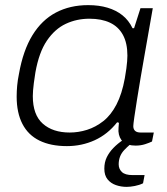

<svg xmlns="http://www.w3.org/2000/svg" viewBox="-20 -558 652 749"><path d="M241 12Q178 12 134 -9.5Q90 -31 67.5 -74.5Q45 -118 45 -181Q45 -202 47 -224Q49 -246 54 -270Q70 -361 106.5 -420.5Q143 -480 198 -509Q253 -538 324 -538Q366 -538 399.5 -528Q433 -518 457.5 -498.5Q482 -479 497 -448H503L528 -526H576L556 -412Q551 -383 543.5 -341Q536 -299 528.5 -254.5Q521 -210 514.5 -169.5Q508 -129 504 -101Q500 -73 500 -66Q500 -54 507 -47.5Q514 -41 529 -41H580L573 -6Q563 -1 546 4.5Q529 10 509 10Q477 10 460.5 -4.5Q444 -19 442 -46Q442 -53 442.5 -61.5Q443 -70 444 -79L437 -81Q400 -34 349.5 -11Q299 12 241 12ZM252 -41Q286 -41 319.5 -51.5Q353 -62 383 -85.5Q413 -109 434.5 -150.5Q456 -192 467 -253Q471 -275 473 -291Q475 -307 476 -319Q477 -331 477 -341Q477 -390 459.5 -422Q442 -454 409 -469.5Q376 -485 329 -485Q279 -485 236.5 -465Q194 -445 163 -399.5Q132 -354 118 -275Q114 -251 112 -234Q110 -217 109 -205.5Q108 -194 108 -183Q108 -110 147 -75.5Q186 -41 252 -41ZM474 171Q452 171 432 164Q412 157 399.5 141.5Q387 126 387 100Q387 75 396.5 55.5Q406 36 422.5 19Q439 2 460 -12H507L506 -8Q487 4 465 27Q443 50 443 83Q443 101 455.5 113Q468 125 497 125H544L538 157Q524 164 506 167.5Q488 171 474 171Z"/></svg>

Font: Archivo SemiExpanded ExtraLight
Style: Italic
Weight: 250
Width: 6
Italic angle: -10°
Designer: Hector Gatti
Foundry: Omnibus-Type
Version: Version 2.001